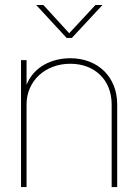

<svg xmlns="http://www.w3.org/2000/svg" viewBox="-20 -760 561 780"><path d="M87.9 -335.9C87.9 -431.6 164.1 -501 265.6 -501C364.7 -501 433.6 -435.1 433.6 -335.9V0H456.1V-335.9C456.1 -447.8 377.4 -523.4 265.6 -523.4C188.5 -523.4 116.7 -487.8 87.9 -415.5V-515.6H65.4V0H87.9ZM156.2 -739.7H127.4V-739.3L250.5 -606H272L396 -739.3V-739.7H367.7L261.2 -625Z"/></svg>

Font: Raveo Display Display Thin
Style: Regular
Weight: 100
Designer: Jakub Foglar, Rasmus Andersson (Inter)
Foundry: Jakubfoglar.com
Version: Version 1.100;Glyphs 3.2.3 (3260)